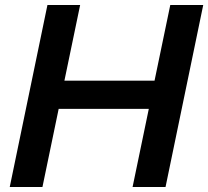

<svg xmlns="http://www.w3.org/2000/svg" viewBox="-20 -749 834 769"><path d="M170 -729H301L238 -426H599L662 -729H794L643 0H511L576 -313H215L150 0H19Z"/></svg>

Font: Mona Sans SemiBold
Style: Italic
Weight: 600
Italic angle: -11.7°
Designer: Deni Anggara
Foundry: GitHub
Version: Version 2.000